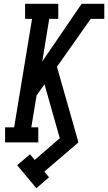

<svg xmlns="http://www.w3.org/2000/svg" viewBox="-20 -755 573 1018"><path d="M173 243 71 121 139 63 164 93 297 -22 216 -308 174 -249 146 -80H183V0H7V-80H55L150 -655H113V-735H289V-655H241L204 -429L413 -735H533V-655H461L282 -401L396 0L215 155L240 185Z"/></svg>

Font: Iosevka Slab Medium Oblique
Style: Regular
Weight: 500
Italic angle: -9°
Monospace: yes
Designer: Belleve Invis
Foundry: Belleve Invis
Version: Version 11.1.1; ttfautohint (v1.8.3)